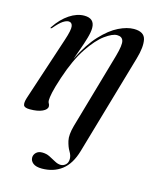

<svg xmlns="http://www.w3.org/2000/svg" viewBox="-105 -514 667 828"><g transform="rotate(15 228.5 -100.0)"><path d="M304 125.5Q286.5 186 249.8 214Q213 242 161.5 242Q135 242 122 231.8Q109 221.5 109 206.5Q109 194 118.8 184.2Q128.5 174.5 146 174.5Q164 174.5 179.5 182.2Q195 190 209 197.8Q223 205.5 235.5 205.5Q248 205.5 257.8 196.5Q267.5 187.5 267.5 170.5Q267.5 155.5 257.5 139Q247.5 122.5 241.5 96.8Q235.5 71 247.5 28.5L345 -311Q359.5 -362.5 354.2 -380.2Q349 -398 326.5 -398Q306 -398 273.2 -374.2Q240.5 -350.5 204.8 -297.5Q169 -244.5 140 -157Q124.5 -110 119.5 -86.2Q114.5 -62.5 114.5 -50.5Q114.5 -42 118 -37Q121.5 -32 121.5 -24.5Q121.5 -11 101 -1.2Q80.5 8.5 45 8.5Q21 8.5 17 -2Q13 -12.5 20 -35L114 -320.5Q130 -368.5 127 -384.8Q124 -401 109.5 -401Q99 -401 84.8 -391.8Q70.5 -382.5 48 -356Q44 -351.5 41.5 -352.5Q39 -353 42.5 -358Q69.5 -398.5 102.8 -420.5Q136 -442.5 168.5 -442.5Q214.5 -442.5 214.5 -399.5Q214.5 -381.5 206.5 -353.8Q198.5 -326 188.2 -298Q178 -270 171.5 -251Q206.5 -322 245.8 -364Q285 -406 322.2 -424.2Q359.5 -442.5 390 -442.5Q436 -442.5 443 -410Q450 -377.5 434 -323Z"/></g></svg>

Font: Fraunces 144pt S000
Style: Italic
Weight: 400
Italic angle: -16°
Version: Version 1.000; ttfautohint (v1.8.3)